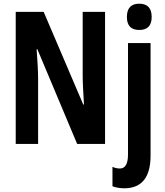

<svg xmlns="http://www.w3.org/2000/svg" viewBox="-20 -778 892 1038"><path d="M733 -616Q800 -616 800 -686Q800 -758 733 -758Q666 -758 666 -686Q666 -616 733 -616ZM548 -714H427V-372Q427 -342 429 -302Q431 -262 434 -213H430L216 -714H65V0H186V-349Q186 -379 184 -420Q182 -461 178 -512H182L397 0H548ZM794 63V-545H672V57Q672 133 628 133Q608 133 588 124V229Q617 240 654 240Q794 238 794 63Z"/></svg>

Font: Noto Sans UI Condensed
Style: Bold
Weight: 700
Width: 3
Designer: Monotype Design Team
Foundry: Monotype Imaging Inc.
Version: 1.001